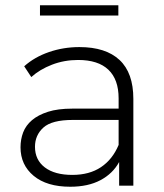

<svg xmlns="http://www.w3.org/2000/svg" viewBox="-20 -706 625 730"><path d="M431 -250H257Q177 -250 145 -221Q113 -192 113 -148Q113 -98 150.5 -69.5Q188 -41 255 -41Q320 -41 364 -70.5Q408 -100 431 -155ZM247 4Q158 4 108 -37.5Q58 -79 58 -146Q58 -176 68 -202.5Q78 -229 101.5 -249Q125 -269 162.5 -281Q200 -293 255 -293H431V-332Q431 -404 392 -441Q353 -478 277 -478Q224 -478 177.5 -460Q131 -442 99 -413L72 -454Q111 -489 166 -508Q221 -527 282 -527Q382 -527 434.5 -478Q487 -429 487 -330V0H433V-90Q409 -46 362 -21Q315 4 247 4ZM132 -647V-686H430V-647Z"/></svg>

Font: Montserrat-Alt1 Light
Style: Regular
Weight: 300
Designer: Differentunic
Foundry: Differentunic
Version: Version 7.222